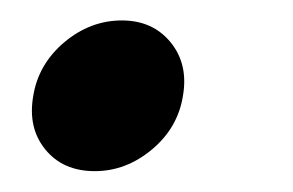

<svg xmlns="http://www.w3.org/2000/svg" viewBox="-20 -428 284 186"><path d="M157.2 -335Q152.3 -304.2 127.2 -283.2Q102.1 -262.2 71.8 -262.2Q41 -262.2 23.9 -283.2Q6.8 -304.2 12.2 -335Q17.1 -365.7 42.2 -387Q67.4 -408.2 98.1 -408.2Q127.9 -408.2 145.3 -387Q162.6 -365.7 157.2 -335Z"/></svg>

Font: Poppins Medium
Style: Italic
Weight: 500
Italic angle: -10°
Designer: Ninad Kale (Devanagari), Jonny Pinhorn (Latin)
Foundry: Indian Type Foundry
Version: Version 3.200;PS 1.000;hotconv 16.6.54;makeotf.lib2.5.65590